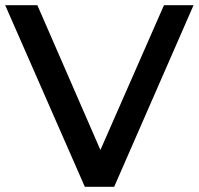

<svg xmlns="http://www.w3.org/2000/svg" viewBox="-23 -720 766 740"><path d="M723 -700H609L364 -142L121 -700H-3L304 0H417Z"/></svg>

Font: Montserrat-Alt1 SemBd
Style: Regular
Weight: 600
Designer: Differentunic
Foundry: Differentunic
Version: Version 7.222